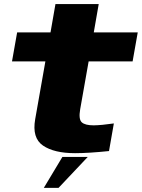

<svg xmlns="http://www.w3.org/2000/svg" viewBox="-20 -751 703 952"><path d="M352 8.5Q248.5 8.5 193.2 -29.2Q138 -67 154.5 -160L205 -446.5H39.5L65 -590.5H230.5L255 -731H469.5L445 -590.5H663L637.5 -446.5H419.5L377.5 -209Q369 -159.5 385.5 -144.5Q402 -129.5 444.5 -129.5Q483 -130 544.5 -139L520.5 -2Q419 8.5 352 8.5ZM197.2 180.6 289.3 27.2H415.1L270.2 180.6Z"/></svg>

Font: Anybody ExtraExpanded ExtraBold
Style: Italic
Weight: 800
Width: 8
Italic angle: -10°
Designer: Tyler Finck
Foundry: Etcetera Type Company
Version: Version 1.010; ttfautohint (v1.8.3) -l 8 -r 50 -G 200 -x 14 